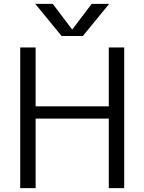

<svg xmlns="http://www.w3.org/2000/svg" viewBox="-20 -977 750 997"><path d="M85 0V-730.5H165V-424.8H544.9V-730.5H625V0H544.9V-361.3H165V0ZM163.1 -957H253.9L353.5 -825.2H356.4L456.1 -957H546.9L410.2 -790H299.8Z"/></svg>

Font: GenEi M Gothic v2 Regular
Style: Regular
Weight: 400
Version: Version 2.0